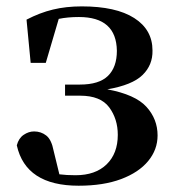

<svg xmlns="http://www.w3.org/2000/svg" viewBox="-20 -572 547 608"><path d="M229 16.1Q61.5 16.1 33.2 -111.8Q39.1 -134.3 54.9 -145Q70.8 -155.8 87.9 -155.8Q109.9 -155.8 126.5 -142.8Q143.1 -129.9 149.9 -94.2L168 -20Q190.4 -17.1 219.2 -17.1Q282.2 -17.1 317.6 -51.5Q353 -85.9 353 -145Q353 -195.3 325.7 -232.2Q298.3 -269 233.9 -269H186V-304.2H232.9Q293.9 -304.2 322 -331.8Q350.1 -359.4 350.1 -411.1Q348.6 -518.1 230 -518.1Q194.3 -518.1 166 -512.2L125 -373H77.1L64 -509.8Q106 -531.7 147.5 -541.7Q189 -551.8 238.8 -551.8Q347.2 -551.8 405 -514.9Q462.9 -478 462.9 -412.1Q463.9 -366.2 431.4 -334.5Q398.9 -302.7 319.8 -289.1Q408.7 -272.5 443.8 -233.6Q479 -194.8 479 -143.1Q479 -98.1 449.2 -62Q419.4 -25.9 363.5 -4.9Q307.6 16.1 229 16.1Z"/></svg>

Font: Source Han Serif TW
Style: Bold
Weight: 700
Designer: Ryoko NISHIZUKA Ë•øÂ°öÊ∂ºÂ≠ê (kana & ideographs); Frank Grie√ühammer (Latin, Greek & Cyrillic); Wenlong ZHANG Âº†ÊñáÈæô 
Foundry: Adobe
Version: Version 2.003;hotconv 1.1.1;makeotfexe 2.6.0